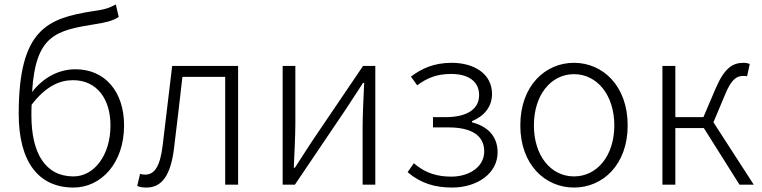

<svg xmlns="http://www.w3.org/2000/svg" viewBox="-20 -829 3422 862"><path d="M500 -809C469 -793 455 -787 398 -779C193 -747 64 -698 64 -318C64 -102 153 13 310 13C432 13 537 -94 537 -266C537 -418 451 -518 319 -518C247 -518 177 -484 124 -416C140 -673 231 -692 410 -721C453 -728 484 -734 513 -753ZM310 -37C183 -37 121 -142 121 -311C121 -328 121 -344 122 -359C187 -443 248 -469 308 -469C417 -469 476 -382 476 -266C476 -131 402 -37 310 -37Z M638 13C706 13 746 -41 761 -161C774 -269 787 -376 799 -484H991V0H1049V-533H753C738 -412 725 -295 710 -174C699 -85 675 -45 632 -45C623 -45 615 -46 609 -49L596 6C609 11 619 13 638 13Z M1249 0H1304L1535 -342C1556 -374 1589 -424 1610 -457H1615C1612 -385 1608 -316 1608 -256V0H1665V-533H1610L1379 -192C1358 -159 1325 -109 1304 -76H1299C1302 -148 1306 -219 1306 -276V-533H1249Z M2010 13C2122 13 2214 -50 2214 -145C2214 -225 2160 -264 2099 -280V-285C2155 -308 2189 -351 2189 -407C2189 -499 2107 -547 2008 -547C1928 -547 1872 -521 1825 -485L1853 -446C1897 -478 1938 -497 2006 -497C2078 -497 2131 -467 2131 -402C2131 -341 2080 -303 1979 -303H1924V-257H1993C2097 -257 2154 -221 2154 -149C2154 -80 2087 -36 2006 -36C1945 -36 1890 -51 1838 -96L1810 -56C1870 -5 1934 13 2010 13Z M2557 13C2686 13 2798 -89 2798 -266C2798 -444 2686 -547 2557 -547C2428 -547 2316 -444 2316 -266C2316 -89 2428 13 2557 13ZM2557 -37C2453 -37 2377 -130 2377 -266C2377 -402 2453 -496 2557 -496C2661 -496 2738 -402 2738 -266C2738 -130 2661 -37 2557 -37Z M3183 -280 3236 -406C3265 -477 3290 -488 3317 -488C3325 -488 3327 -489 3334 -486L3346 -542C3338 -545 3329 -547 3319 -547C3270 -547 3233 -525 3193 -432L3138 -303H3012V-533H2954V0H3012V-254H3140L3300 0H3364Z"/></svg>

Font: Spoqa Han Sans Neo Light
Style: Regular
Weight: 300
Designer: [Spoqa Han Sans Neo] Dong-huui Kim  Younghwa Kang  Yujin Lee  [Noto Sans] Ryoko NISHIZUKA  (kana & ideographs); Paul D. 
Foundry: Spoqa (http://www.spoqa-han-sans.com)
Version: Version 1.000